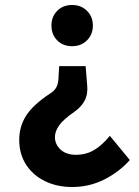

<svg xmlns="http://www.w3.org/2000/svg" viewBox="-20 -553 555 769"><path d="M186 -451Q186 -486 209 -509.5Q232 -533 269 -533Q305 -533 328.5 -509.5Q352 -486 352 -451Q352 -415 328.5 -391.5Q305 -368 269 -368Q232 -368 209 -391.5Q186 -415 186 -451ZM57 7Q57 -46 84.5 -89.5Q112 -133 180 -178Q198 -189 205.5 -203Q213 -217 214 -237L217 -288H323L329 -214Q333 -177 319.5 -151Q306 -125 279 -106Q234 -75 217 -51Q200 -27 200 -4Q200 25 222.5 46Q245 67 284 67Q324 67 356 48.5Q388 30 420 -9L500 88Q457 136 397.5 166Q338 196 269 196Q208 196 160 172.5Q112 149 84.5 106.5Q57 64 57 7Z"/></svg>

Font: Radio Canada SemiBold
Style: Regular
Weight: 600
Designer: Charles Daoud, Etienne Aubert Bonn, Alexandre Saumier Demers, Jacques Le Bailly
Foundry: Radio-Canada
Version: Version 2.104; ttfautohint (v1.8.4.7-5d5b);gftools[0.9.28.de